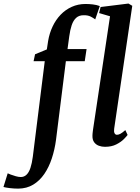

<svg xmlns="http://www.w3.org/2000/svg" viewBox="-141 -838 808 1109"><path d="M137 -601.5Q144.5 -646 162.8 -684.8Q181 -723.5 209 -752.8Q237 -782 273.5 -798.5Q310 -815 353 -815Q373.5 -815 395 -812.5Q416.5 -810 435.5 -803L409 -726Q399.5 -733.5 383.2 -742Q367 -750.5 342 -750Q315.5 -750 299 -735Q282.5 -720 273.2 -692.8Q264 -665.5 259 -628L249 -554.5H359L348.5 -484.5H239.5L182.5 -30Q175 26.5 158.2 77.2Q141.5 128 114.8 167Q88 206 50.8 228.5Q13.5 251 -35 251.5Q-60 251.5 -84.5 248.5Q-109 245.5 -121 242L-96.5 163Q-93 165 -79.5 170.2Q-66 175.5 -49.5 180Q-33 184.5 -21 184.5Q-1.5 184.5 12.2 171.2Q26 158 34.8 131.8Q43.5 105.5 48.5 67.5L117.5 -484.5H53L61.5 -524.5L129.5 -552.5ZM518.5 -95Q516 -78 520.5 -68.8Q525 -59.5 534.5 -59.5Q543.5 -59.5 554 -65Q564.5 -70.5 583 -86.5L596 -58.5Q590 -50 573.8 -33.8Q557.5 -17.5 530.5 -3.8Q503.5 10 465 10Q446.5 10 429.8 3.8Q413 -2.5 402.8 -16.5Q392.5 -30.5 393 -53.5Q393 -58.5 393.5 -65.2Q394 -72 395 -79Q396 -86 396.5 -90.5L494.5 -744L431.5 -762.5L440 -797.5L601 -817.5L623 -804.5Z"/></svg>

Font: Merriweather 28pt SemiBold
Style: Italic
Weight: 600
Italic angle: -7.8°
Version: Version 2.101